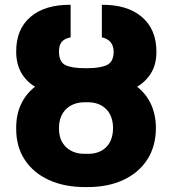

<svg xmlns="http://www.w3.org/2000/svg" viewBox="-20 -757 705 787"><path d="M326.7 -477.5H338.4Q390.6 -477.5 418.2 -490.5Q445.8 -503.4 445.8 -545.4Q445.3 -593.3 397.5 -604V-737.3Q502 -738.3 561.5 -687.5Q621.1 -636.7 621.1 -545.4Q621.6 -496.1 600.8 -460.2Q580.1 -424.3 542 -401.4Q579.1 -372.6 598.9 -329.8Q618.7 -287.1 619.1 -232.4Q618.7 -157.2 583.7 -103Q548.8 -48.8 485.8 -19.5Q422.9 9.8 339.4 9.8H328.1Q244.1 9.8 180.4 -19.3Q116.7 -48.3 81.3 -102.3Q45.9 -156.2 46.4 -230.5Q45.9 -286.1 65.9 -329.1Q85.9 -372.1 123.5 -401.4Q86.4 -424.3 66.4 -460.2Q46.4 -496.1 46.4 -545.4Q45.9 -637.2 105 -687.7Q164.1 -738.3 269.5 -737.3V-604Q243.7 -598.6 232.7 -585Q221.7 -571.3 221.7 -545.4Q222.2 -502.4 248.5 -490Q274.9 -477.5 326.7 -477.5ZM339.4 -337.9H328.1Q279.8 -337.9 250.7 -309.6Q221.7 -281.2 221.7 -230.5Q221.7 -181.6 251 -153.8Q280.3 -126 328.1 -126.5H339.4Q387.2 -126 415 -153.6Q442.9 -181.2 443.4 -232.4Q442.9 -282.2 414.8 -310.1Q386.7 -337.9 339.4 -337.9Z"/></svg>

Font: Inter Display Extra Bold
Style: Regular
Weight: 800
Designer: Rasmus Andersson
Foundry: rsms
Version: Version 4.000;git-4fc901f